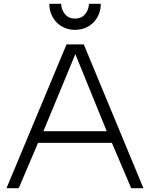

<svg xmlns="http://www.w3.org/2000/svg" viewBox="-20 -984 784 1004"><path d="M14 0 328 -752H418L730 0H666L565 -237H179L78 0ZM374 -701 207 -298H538ZM300 -964Q300 -935 319 -911Q338 -887 372 -887Q407 -887 426 -911Q445 -935 445 -964H507Q507 -934 496.5 -909Q486 -884 468 -866Q450 -848 425.5 -838Q401 -828 372 -828Q344 -828 319.5 -838Q295 -848 277 -866Q259 -884 248.5 -909Q238 -934 238 -964Z"/></svg>

Font: Milkman
Style: Regular
Weight: 300
Designer: Giulia Boggio / Martin Desinde
Version: Version 1.000